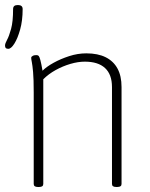

<svg xmlns="http://www.w3.org/2000/svg" viewBox="-20 -741 597 763"><path d="M13 -547Q6 -547 3 -550Q0 -553 0 -560Q0 -568 8 -582.5Q16 -597 24 -626Q32 -655 32 -705Q32 -713 36.5 -717Q41 -721 51 -721Q70 -721 70 -705Q70 -659 60 -623.5Q50 -588 37 -567.5Q24 -547 13 -547ZM130 2Q122 2 118 -1Q114 -4 114 -10V-373Q114 -427 111.5 -454.5Q109 -482 106.5 -494Q104 -506 104 -511Q104 -514 106 -516Q108 -518 111 -519.5Q114 -521 118 -521.5Q122 -522 125 -522Q131 -522 134 -518.5Q137 -515 140.5 -502Q144 -489 149 -460Q165 -476 193 -491.5Q221 -507 255 -518Q289 -529 323 -529Q369 -529 400 -513.5Q431 -498 447 -468.5Q463 -439 463 -395V-10Q463 -4 459 -1Q455 2 446 2H442Q433 2 429 -1Q425 -4 425 -10V-395Q425 -445 397.5 -470.5Q370 -496 317 -496Q290 -496 259.5 -487Q229 -478 201 -462.5Q173 -447 152 -426V-10Q152 -4 148 -1Q144 2 136 2Z"/></svg>

Font: Asap Thin
Style: Regular
Weight: 250
Designer: Pablo Cosgaya
Foundry: Omnibus-Type
Version: Version 3.001